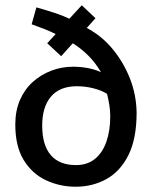

<svg xmlns="http://www.w3.org/2000/svg" viewBox="-20 -689 582 728"><path d="M309 -583Q366 -553 407.5 -502.5Q449 -452 473 -390.5Q497 -329 498 -262Q498 -163 467 -101Q436 -39 383.5 -10Q331 19 267 19Q207 19 154.5 -5.5Q102 -30 70 -82Q38 -134 38 -217Q38 -269 55.5 -309.5Q73 -350 104 -378Q135 -406 174.5 -421Q214 -436 257 -436Q287 -436 315 -430.5Q343 -425 363 -415Q342 -451 315 -478Q288 -505 256 -525L212 -476L159 -525L191 -560Q171 -570 148 -579Q125 -588 100 -597L118 -661Q157 -650 187.5 -640Q218 -630 243 -618L290 -669L342 -620ZM271 -362Q207 -362 173.5 -323Q140 -284 140 -213Q140 -139 172.5 -101Q205 -63 268 -63Q311 -63 340 -86.5Q369 -110 383.5 -152Q398 -194 398 -247Q398 -271 394.5 -291.5Q391 -312 386 -333Q366 -346 335 -354Q304 -362 271 -362Z"/></svg>

Font: Podkova SemiBold
Style: Regular
Weight: 600
Designer: Ilya Yudin
Foundry: Cyreal (www.cyreal.org)
Version: Version 2.103